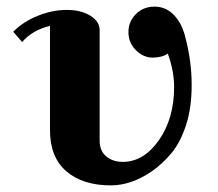

<svg xmlns="http://www.w3.org/2000/svg" viewBox="-20 -545 659 580"><path d="M540 -432Q559 -359 559 -289Q559 -219 542 -167Q525 -115 498 -82.5Q471 -50 438 -27Q376 15 315 15Q230 15 180.5 -27.5Q131 -70 131 -152V-467Q76 -453 47 -418L20 -449Q49 -479 93.5 -497Q138 -515 181.5 -515Q225 -515 253 -497.5Q281 -480 281 -454V-121Q281 -89 301 -72.5Q321 -56 351 -56Q414 -56 460 -121.5Q506 -187 506 -282Q506 -330 487 -383Q469 -371 441 -371Q413 -371 390.5 -393.5Q368 -416 368 -448Q368 -480 390.5 -502.5Q413 -525 447 -525Q481 -525 505.5 -499.5Q530 -474 540 -432Z"/></svg>

Font: Croissant One
Style: Regular
Weight: 400
Designer: Eduardo Rodriguez Tunni
Foundry: Eduardo Rodriguez Tunni
Version: Version 1.001